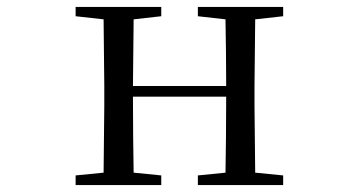

<svg xmlns="http://www.w3.org/2000/svg" viewBox="-20 -536 1040 556"><path d="M553 -489 633 -480C634 -426 635 -346 635 -287H365L367 -480L447 -489V-516H199V-489L280 -480L282 -288V-229L280 -36L199 -28V0H447V-28L367 -36C366 -92 365 -177 365 -256H635C635 -177 634 -92 633 -36L553 -28V0H800V-28L719 -36L717 -229V-288L719 -480L800 -489V-516H553Z"/></svg>

Font: Harano Aji Mincho
Style: Regular
Weight: 400
Foundry: Masamichi Hosoda
Version: HaranoAjiMincho-Regular version 20230610;ttx 4.39.4